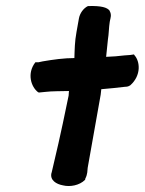

<svg xmlns="http://www.w3.org/2000/svg" viewBox="-20 -604 479 635"><path d="M97 -398C68 -361 83 -316 106 -299L109 -298L129 -300C154 -303 179 -302 208 -303L207 -288C178 -146 165 -94 151 -34L150 -31C145 -8 166 5 188 9C212 15 243 9 261 -9L262 -11V-13C270 -28 269 -41 270 -49C282 -115 292 -173 313 -291L315 -309C340 -311 369 -314 394 -317C397 -317 404 -317 411 -322C448 -355 443 -401 425 -421L423 -424C419 -423 403 -421 395 -421H394C371 -418 353 -417 331 -416C333 -435 335 -455 337 -474C340 -491 340 -514 343 -532L344 -537C345 -543 350 -555 343 -567V-568C335 -580 313 -585 274 -584H271C256 -577 244 -560 241 -543L233 -498C227 -466 227 -440 226 -412C192 -412 156 -407 121 -401L107 -398ZM410 -323 413 -326 411 -325C410 -324 411 -324 410 -323Z"/></svg>

Font: Vapor
Style: BdObl
Weight: 700
Foundry: Cannot Into Space Fonts
Version: Version 0.179